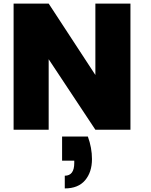

<svg xmlns="http://www.w3.org/2000/svg" viewBox="-20 -725 844 1073"><path d="M709 0H513L252 -394V0H56V-705H252L513 -306V-705H709ZM471 38Q494 101 494 164Q494 237 455.5 282.5Q417 328 342 328V257Q395 257 395 186V173H327V38Z"/></svg>

Font: Fz Poppins ExtBd
Style: Regular
Weight: 800
Designer: Ninad Kale (Devanagari), Jonny Pinhorn (Latin)
Foundry: Indian Type Foundry
Version: Vit hóa bi Vntype.Com & FontZin.Com